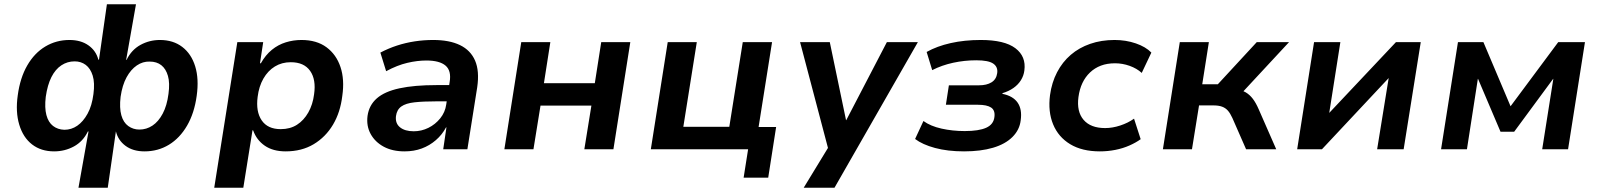

<svg xmlns="http://www.w3.org/2000/svg" viewBox="-20 -698 7481 898"><path d="M347 180 394 -83H391Q368 -36 325.5 -13Q283 10 233 10Q172 10 130 -22.5Q88 -55 70 -115Q52 -175 63 -252Q74 -334 107.5 -392Q141 -450 192 -480.5Q243 -511 305 -511Q358 -511 393.5 -486Q429 -461 440 -419H443L480 -678H616L570 -418H572Q595 -465 637 -488Q679 -511 728 -511Q790 -511 832.5 -478.5Q875 -446 893 -387.5Q911 -329 900 -250Q889 -169 855 -110.5Q821 -52 770 -21Q719 10 656 10Q602 10 567 -16Q532 -42 522 -84V-83L484 180ZM281 -91Q314 -91 341.5 -110Q369 -129 389.5 -166Q410 -203 417 -258Q424 -311 413.5 -344.5Q403 -378 381 -394.5Q359 -411 329 -411Q295 -411 267 -392.5Q239 -374 220.5 -337.5Q202 -301 194 -245Q188 -194 197 -160Q206 -126 228 -109Q250 -92 281 -91ZM632 -92Q665 -92 693 -110.5Q721 -129 741 -166.5Q761 -204 768 -259Q775 -310 765.5 -343Q756 -376 734.5 -393Q713 -410 680 -410Q648 -411 620 -392Q592 -373 572 -336.5Q552 -300 544 -245Q538 -193 547.5 -159Q557 -125 580 -108.5Q603 -92 632 -92Z M982 180 1090 -501H1211L1196 -402H1200Q1222 -441 1251.5 -465Q1281 -489 1316.5 -500Q1352 -511 1390 -511Q1461 -511 1507 -477Q1553 -443 1572.5 -384.5Q1592 -326 1581 -250Q1572 -173 1537.5 -115Q1503 -57 1447 -23.5Q1391 10 1316 10Q1257 10 1218.5 -16.5Q1180 -43 1164 -88L1161 -89L1118 180ZM1293 -94Q1337 -94 1369 -114.5Q1401 -135 1422 -172Q1443 -209 1449 -257Q1459 -326 1430.5 -366.5Q1402 -407 1340 -407Q1298 -407 1265.5 -387Q1233 -367 1212 -330.5Q1191 -294 1185 -245Q1176 -176 1204 -135Q1232 -94 1293 -94Z M1872 10Q1815 10 1774.5 -12Q1734 -34 1713.5 -71.5Q1693 -109 1699 -156Q1706 -206 1742.5 -238Q1779 -270 1848.5 -285Q1918 -300 2021 -300H2099L2088 -224H2021Q1960 -224 1919 -219.5Q1878 -215 1857 -200Q1836 -185 1832 -155Q1828 -121 1851 -102.5Q1874 -84 1915 -84Q1951 -84 1983.5 -100Q2016 -116 2039 -144.5Q2062 -173 2067 -209L2083 -314Q2092 -367 2064 -391Q2036 -415 1974 -415Q1932 -415 1885 -404Q1838 -393 1786 -365L1759 -452Q1797 -472 1837 -485Q1877 -498 1919.5 -504.5Q1962 -511 2006 -511Q2082 -511 2131.5 -487Q2181 -463 2202 -414.5Q2223 -366 2212 -290L2166 0H2053L2068 -102H2066Q2048 -68 2018.5 -42.5Q1989 -17 1952.5 -3.5Q1916 10 1872 10Z M2339 0 2418 -501H2554L2524 -309H2762L2792 -501H2928L2849 0H2713L2746 -204H2508L2475 0Z M3458 133 3479 0H3024L3103 -501H3239L3176 -105H3391L3454 -501H3591L3528 -104H3610L3573 133Z M3739 180 3867 -30 3862 30 3722 -501H3861L3937 -136H3938L4128 -501H4273L3883 180Z M4489 10Q4412 10 4353 -6Q4294 -22 4260 -48L4299 -132Q4332 -108 4383.5 -96.5Q4435 -85 4492 -85Q4558 -85 4592.5 -100.5Q4627 -116 4631 -151Q4635 -182 4615.5 -195Q4596 -208 4554 -208H4404L4418 -299H4559Q4595 -299 4617.5 -313Q4640 -327 4644 -356Q4648 -385 4625.5 -400.5Q4603 -416 4546 -416Q4491 -416 4438 -404.5Q4385 -393 4340 -370L4314 -455Q4362 -482 4426.5 -496.5Q4491 -511 4567 -511Q4678 -511 4729 -472.5Q4780 -434 4771 -368Q4768 -344 4755 -323Q4742 -302 4720 -286.5Q4698 -271 4668 -262L4669 -259Q4718 -249 4739.5 -218Q4761 -187 4754 -136Q4749 -91 4715.5 -57.5Q4682 -24 4624.5 -7Q4567 10 4489 10Z M5124 10Q5041 10 4985.5 -23.5Q4930 -57 4905.5 -116.5Q4881 -176 4891 -253Q4899 -312 4924 -360Q4949 -408 4988 -441.5Q5027 -475 5079 -493Q5131 -511 5193 -511Q5246 -511 5292.5 -495Q5339 -479 5365 -452L5320 -357Q5297 -378 5263.5 -390Q5230 -402 5195 -402Q5158 -402 5129 -391Q5100 -380 5078 -359Q5056 -338 5042.5 -309.5Q5029 -281 5024 -244Q5015 -176 5048 -137.5Q5081 -99 5149 -99Q5183 -99 5219.5 -111Q5256 -123 5284 -143L5315 -47Q5293 -31 5262.5 -17.5Q5232 -4 5196.5 3Q5161 10 5124 10Z M5419 0 5498 -501H5634L5603 -304H5676L5858 -501H6009L5775 -249L5760 -279Q5788 -277 5806.5 -266Q5825 -255 5839.5 -236Q5854 -217 5867 -187L5949 0H5808L5744 -146Q5734 -168 5723 -180.5Q5712 -193 5696 -199Q5680 -205 5655 -205H5588L5555 0Z M6047 0 6126 -501H6249L6197 -170L6509 -501H6625L6545 0H6421L6475 -333L6163 0Z M6720 0 6799 -501H6918L7045 -201L7268 -501H7393L7314 0H7193L7245 -329H7244L7062 -82H6998L6893 -329H6892L6841 0Z"/></svg>

Font: Nunito Sans 7pt
Style: Bold Italic
Weight: 700
Italic angle: -9°
Version: Version 3.101;gftools[0.9.27]